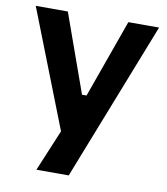

<svg xmlns="http://www.w3.org/2000/svg" viewBox="-80 -601 721 831"><g transform="rotate(10 281.0 -185.0)"><path d="M212 -18 10 -534H151L274 -190H294L417 -534H552L278 164H136Z"/></g></svg>

Font: Mozilla Text BETA
Style: Bold
Weight: 700
Designer: Studio DRAMA
Foundry: Studio DRAMA
Version: Version 0.100